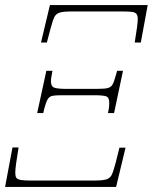

<svg xmlns="http://www.w3.org/2000/svg" viewBox="-41 -734 600 754"><path d="M155 -714H539L512 -567H488Q500 -638 500 -659Q500 -672 495.5 -678.5Q491 -685 479 -687Q467 -689 441 -689H242Q208 -689 193.5 -684.5Q179 -680 172.5 -667Q166 -654 157 -620L143 -567H120ZM141 -456H165L162 -439Q159 -424 159 -415Q159 -395 171.5 -390Q184 -385 219 -385H338Q369 -385 381.5 -388Q394 -391 400.5 -401.5Q407 -412 414 -439L419 -456H442L407 -290H383L386 -305Q388 -315 388 -331Q388 -351 376.5 -355.5Q365 -360 328 -360H202Q175 -360 164 -357.5Q153 -355 146.5 -344.5Q140 -334 133 -308L129 -290H105ZM8 -155H32Q19 -78 19 -56Q19 -42 23 -36Q27 -30 39.5 -27.5Q52 -25 78 -25H328Q362 -25 376.5 -29.5Q391 -34 397.5 -47Q404 -60 413 -94L428 -154H452L415 0H-21Z"/></svg>

Font: Noto Serif NarrowThin
Style: Italic
Weight: 250
Width: 4
Italic angle: -12°
Designer: Monotype Design Team
Foundry: Monotype Imaging Inc.
Version: Version 1.001